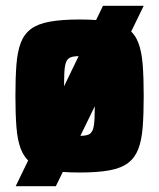

<svg xmlns="http://www.w3.org/2000/svg" viewBox="-20 -585 547 660"><path d="M34 55 334 -565H474L172 55ZM254 8Q192 8 151 0.5Q110 -7 86.5 -25Q63 -43 51.5 -73Q40 -103 36.5 -148Q33 -193 33 -255Q33 -318 36.5 -363Q40 -408 51.5 -438Q63 -468 86.5 -485.5Q110 -503 151 -510.5Q192 -518 254 -518Q316 -518 356.5 -510.5Q397 -503 420.5 -485.5Q444 -468 455.5 -438Q467 -408 470.5 -363Q474 -318 474 -255Q474 -193 470.5 -148Q467 -103 455.5 -73Q444 -43 420.5 -25Q397 -7 356.5 0.5Q316 8 254 8ZM253 -118Q273 -118 283.5 -122Q294 -126 299 -139Q304 -152 305 -180Q306 -208 306 -255Q306 -303 305 -330.5Q304 -358 299 -371Q294 -384 283.5 -388Q273 -392 253 -392Q234 -392 223 -388Q212 -384 207 -371Q202 -358 201 -330.5Q200 -303 200 -255Q200 -208 201.5 -180Q203 -152 207.5 -139Q212 -126 223 -122Q234 -118 253 -118Z"/></svg>

Font: Saira SemiCondensed ExtraBold
Style: Regular
Weight: 800
Width: 4
Designer: Hector Gatti with collaboration of the Omnibus-Type team
Foundry: Omnibus-Type
Version: Version 1.101